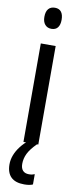

<svg xmlns="http://www.w3.org/2000/svg" viewBox="-105 -773 421 1031"><g transform="rotate(10 105.5 -257.5)"><path d="M146 -537V0H65V-537ZM107 -739Q130 -739 141.5 -724Q153 -709 153 -681Q153 -654 141.5 -639Q130 -624 107 -624Q85 -624 72 -639Q59 -654 59 -681Q59 -710 71.5 -724.5Q84 -739 107 -739ZM79 117Q79 141 90.5 153.5Q102 166 124 166Q135 166 142.5 164Q150 162 155 160V216Q147 220 135 222Q123 224 108 224Q60 224 36 200.5Q12 177 12 131Q12 106 21.5 81Q31 56 49.5 32Q68 8 93 -12L139 0Q105 34 92 61Q79 88 79 117Z"/></g></svg>

Font: Noto Sans Arabic ExtraCondensed
Style: Regular
Weight: 400
Width: 2
Designer: Monotype Design Team, Nadine Chahine, Nizar Qandah and Khaled Hosny
Foundry: Monotype Imaging Inc.
Version: Version 2.012